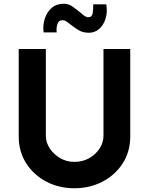

<svg xmlns="http://www.w3.org/2000/svg" viewBox="-20 -998 796 1026"><path d="M225 -272Q225 -237 246 -205Q267 -173 301.5 -153Q336 -133 377 -133Q422 -133 457 -153Q492 -173 512.5 -205Q533 -237 533 -272V-736H676V-269Q676 -188 636 -125.5Q596 -63 528 -27.5Q460 8 377 8Q295 8 227.5 -27.5Q160 -63 120 -125.5Q80 -188 80 -269V-736H225ZM456 -823Q422 -823 399 -837.5Q376 -852 357 -867Q346 -876 335.5 -883Q325 -890 313 -890Q293 -890 286.5 -868.5Q280 -847 283 -825H213Q208 -864 219.5 -899Q231 -934 256.5 -956Q282 -978 321 -978Q346 -978 366 -964Q386 -950 403 -936Q417 -924 429 -915Q441 -906 453 -906Q472 -906 475.5 -928.5Q479 -951 478 -975H548Q555 -932 544 -897.5Q533 -863 509.5 -843Q486 -823 456 -823Z"/></svg>

Font: Reem Kufi
Style: Regular
Weight: 400
Designer: Khaled Hosny
Version: Version 1.6